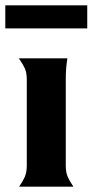

<svg xmlns="http://www.w3.org/2000/svg" viewBox="-46 -704 349 724"><path d="M202 -80Q202 -54 209.5 -37Q217 -20 231 0H26Q40 -20 47.5 -37Q55 -54 55 -80V-404Q55 -431 47 -447.5Q39 -464 25 -484H208Q205 -464 203.5 -446.5Q202 -429 202 -402ZM-26 -684H283V-597H-26Z"/></svg>

Font: LT Museum
Style: Bold
Weight: 700
Designer: Daniel Lyons
Foundry: LyonsType
Version: Version 1.010